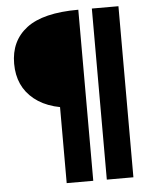

<svg xmlns="http://www.w3.org/2000/svg" viewBox="-53 -719 669 843"><g transform="rotate(-5 281.0 -297.0)"><path d="M206.7 -337.2 298.2 -247.3Q165.5 -246.5 94 -304.2Q22.5 -361.8 22.5 -462.3Q22.5 -562.8 95.4 -618.4Q168.3 -674 323.8 -674V80H206.7ZM383.5 -674H500.7V80H383.5Z"/></g></svg>

Font: Murecho Thin
Style: Regular
Weight: 100
Designer: Neil Summerour
Foundry: Positype
Version: Version 1.010